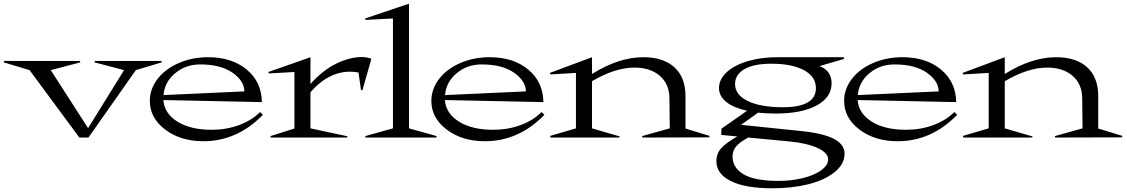

<svg xmlns="http://www.w3.org/2000/svg" viewBox="-45 -745 6105 1040"><path d="M-24.9 -407.2 -22.9 -415H388.2L390.1 -407.2L230 -365.2L432.1 -50.8L627 -365.2L466.8 -407.2L469.2 -415H829.1L831.1 -407.2L690.9 -365.2L434.1 0H384.8L115.2 -365.2Z M1278.8 -250Q1277.8 -307.6 1213.6 -351.8Q1149.4 -396 1039.6 -396Q960 -396 903.1 -347.9Q846.2 -299.8 840.8 -230ZM766.6 -198.2Q766.6 -263.2 808.6 -317.6Q850.6 -372.1 923.3 -403.6Q996.1 -435.1 1082.5 -435.1Q1211.4 -435.1 1291.7 -367.9Q1372.1 -300.8 1373.5 -191.9L839.8 -203.1Q845.7 -129.9 916.5 -85.9Q987.3 -42 1101.6 -42Q1180.2 -42 1249 -67.1Q1317.9 -92.3 1363.8 -138.2L1378.9 -123Q1239.7 20 1056.6 20Q933.1 20 849.9 -43Q766.6 -106 766.6 -198.2Z M1636.7 -49.8 1836.9 -6.8 1835 0H1421.9L1419.9 -7.8L1549.8 -48.8V-355L1411.1 -347.2L1408.7 -355L1636.7 -435.1V-290Q1701.7 -363.8 1775.4 -399.9Q1849.1 -436 1915 -436Q1941.9 -436 1966.8 -426.8L1918 -255.9L1910.2 -257.8L1897 -352.1Q1827.1 -365.7 1761 -339.1Q1694.8 -312.5 1636.7 -245.1Z M1934.6 -637.2 1932.6 -645 2170.4 -725.1V-49.8L2320.3 -7.8L2318.4 0H1935.5L1933.6 -7.8L2083.5 -49.8V-645Z M2803.7 -250Q2802.7 -307.6 2738.5 -351.8Q2674.3 -396 2564.5 -396Q2484.9 -396 2428 -347.9Q2371.1 -299.8 2365.7 -230ZM2291.5 -198.2Q2291.5 -263.2 2333.5 -317.6Q2375.5 -372.1 2448.2 -403.6Q2521 -435.1 2607.4 -435.1Q2736.3 -435.1 2816.7 -367.9Q2897 -300.8 2898.4 -191.9L2364.7 -203.1Q2370.6 -129.9 2441.4 -85.9Q2512.2 -42 2626.5 -42Q2705.1 -42 2773.9 -67.1Q2842.8 -92.3 2888.7 -138.2L2903.8 -123Q2764.6 20 2581.5 20Q2458 20 2374.8 -43Q2291.5 -106 2291.5 -198.2Z M2936 -341.8 2933.6 -350.1 3161.6 -435.1V-344.2Q3306.6 -435.1 3439.9 -435.1Q3548.3 -435.1 3608.2 -380.4Q3668 -325.7 3668 -224.1V-48.8L3798.8 -8.8L3796.9 -1L3435.1 0L3432.6 -7.8L3583 -49.8L3581.1 -212.9Q3580.6 -290 3528.8 -334.5Q3477.1 -378.9 3391.6 -378.9Q3287.1 -378.9 3161.6 -305.2V-49.8L3312 -5.9L3310.1 0H2937L2935.1 -8.8L3074.7 -49.8V-350.1Z M3849.6 -268.1Q3849.6 -315.4 3891.1 -353.8Q3932.6 -392.1 4004.9 -413.6Q4077.1 -435.1 4165.5 -435.1H4524.9L4526.9 -425.8L4394.5 -387.2Q4459.5 -361.3 4459.5 -293.9Q4459.5 -217.8 4378.4 -173.8Q4297.4 -129.9 4155.8 -129.9Q4109.4 -129.9 4061.5 -134.8L3968.8 -68.8L4294.9 -35.2Q4419.4 -22 4474.6 8.5Q4529.8 39.1 4529.8 86.9Q4529.8 145 4474.6 188.5Q4419.4 231.9 4331.8 253.4Q4244.1 274.9 4138.7 274.9Q3993.2 274.9 3914.3 236.1Q3835.4 197.3 3835.4 127.9Q3835.4 87.4 3861.6 57.9Q3887.7 28.3 3948.7 -5.9L3861.8 -14.2L3862.8 -47.9L4001.5 -145Q3928.7 -161.1 3889.2 -192.6Q3849.6 -224.1 3849.6 -268.1ZM3922.9 102.1Q3922.9 164.1 3983.2 199.5Q4043.5 234.9 4172.9 234.9Q4241.7 234.9 4303.2 219.7Q4364.7 204.6 4402.8 177.5Q4440.9 150.4 4440.9 118.2Q4440.9 83 4383.8 56.6Q4326.7 30.3 4229.5 21L4007.8 0Q3961.9 24.9 3942.4 48.1Q3922.9 71.3 3922.9 102.1ZM3936.5 -291Q3936 -231 4006.1 -197.5Q4076.2 -164.1 4194.8 -164.1Q4376 -164.1 4374.5 -269Q4374 -330.6 4309.1 -365.2Q4244.1 -399.9 4132.8 -399.9Q4039.6 -399.9 3988.5 -371.1Q3937.5 -342.3 3936.5 -291Z M5039.6 -250Q5038.6 -307.6 4974.4 -351.8Q4910.2 -396 4800.3 -396Q4720.7 -396 4663.8 -347.9Q4606.9 -299.8 4601.6 -230ZM4527.3 -198.2Q4527.3 -263.2 4569.3 -317.6Q4611.3 -372.1 4684.1 -403.6Q4756.8 -435.1 4843.3 -435.1Q4972.2 -435.1 5052.5 -367.9Q5132.8 -300.8 5134.3 -191.9L4600.6 -203.1Q4606.4 -129.9 4677.2 -85.9Q4748 -42 4862.3 -42Q4940.9 -42 5009.8 -67.1Q5078.6 -92.3 5124.5 -138.2L5139.6 -123Q5000.5 20 4817.4 20Q4693.8 20 4610.6 -43Q4527.3 -106 4527.3 -198.2Z M5171.9 -341.8 5169.4 -350.1 5397.5 -435.1V-344.2Q5542.5 -435.1 5675.8 -435.1Q5784.2 -435.1 5844 -380.4Q5903.8 -325.7 5903.8 -224.1V-48.8L6034.7 -8.8L6032.7 -1L5670.9 0L5668.5 -7.8L5818.8 -49.8L5816.9 -212.9Q5816.4 -290 5764.6 -334.5Q5712.9 -378.9 5627.4 -378.9Q5522.9 -378.9 5397.5 -305.2V-49.8L5547.9 -5.9L5545.9 0H5172.9L5170.9 -8.8L5310.5 -49.8V-350.1Z"/></svg>

Font: Halibut Exp
Style: Regular
Weight: 400
Width: 7
Designer: Matteo Maggi
Foundry: Collletttivo
Version: Version 3.080 | FøM Fix